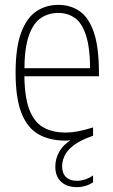

<svg xmlns="http://www.w3.org/2000/svg" viewBox="-20 -568 464 788"><path d="M296 200Q254 200 230.5 177.8Q207 155.5 207 116Q207 83 223.8 53.8Q240.5 24.5 278 2L279 7Q271.5 7.5 263.5 8.2Q255.5 9 248 9Q182 9 136.5 -17.8Q91 -44.5 67.5 -105.5Q44 -166.5 44 -270Q44 -373.5 67 -434.5Q90 -495.5 129.5 -521.8Q169 -548 219 -548Q269.5 -548 307 -522Q344.5 -496 365.2 -435.2Q386 -374.5 386 -270V-255H66V-288H358L350 -276Q350 -370 333.2 -422Q316.5 -474 287 -494.5Q257.5 -515 219 -515Q180 -515 148.5 -494.5Q117 -474 98.5 -422Q80 -370 80 -276V-267Q80 -174.5 99.2 -121.5Q118.5 -68.5 156.2 -46.2Q194 -24 250 -24Q273.5 -24 300.2 -29Q327 -34 362 -45V-11Q309 7.5 281.8 28.8Q254.5 50 244.8 72Q235 94 235 114Q235 143 250.8 158.5Q266.5 174 295 174Q313 174 330 168.2Q347 162.5 362 152V180Q348.5 189.5 331 194.8Q313.5 200 296 200Z"/></svg>

Font: Encode Sans Condensed Thin
Style: Regular
Weight: 100
Width: 3
Designer: Multiple Designers
Foundry: Impallari Type
Version: Version 3.002